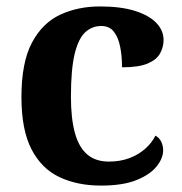

<svg xmlns="http://www.w3.org/2000/svg" viewBox="-20 -569 567 599"><path d="M295.2 10Q221.6 10 165.8 -16.3Q109.9 -42.5 78.4 -103Q46.9 -163.5 46.9 -266.2Q46.9 -374.3 79.6 -435.8Q112.3 -497.3 167.7 -523.1Q223.1 -548.9 291.9 -548.9Q357.1 -548.9 401.2 -535Q445.2 -521.1 467.8 -497.4Q490.3 -473.8 490.3 -444Q490.3 -422.7 479.7 -402.9Q469.1 -383.1 441.2 -371Q413.3 -359 360.7 -359Q360.7 -393.9 354.9 -423Q349.2 -452.2 335.2 -470.1Q321.3 -487.9 296 -487.9Q267.3 -487.9 246 -468.5Q224.8 -449 213 -401.1Q201.3 -353.1 201.3 -267.2Q201.3 -199.6 213.6 -154.7Q225.9 -109.7 252 -87.3Q278 -64.9 319.8 -64.9Q354.9 -64.9 383.5 -75.6Q412.1 -86.3 433.1 -105Q454 -123.6 465 -145.9Q477.6 -138.7 483.3 -126.3Q489 -113.9 489 -99.9Q489 -75.2 468.5 -49.7Q448.1 -24.2 405.6 -7.1Q363.2 10 295.2 10Z"/></svg>

Font: Noto Serif Hebrew
Style: Regular
Weight: 400
Designer: Monotype Design Team
Foundry: Monotype Imaging Inc.
Version: Version 2.003